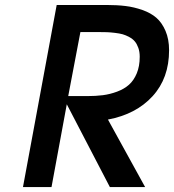

<svg xmlns="http://www.w3.org/2000/svg" viewBox="-20 -759 706 779"><path d="M73.2 0 210 -738.8H413.1Q455.1 -738.8 489.3 -734.6Q523.4 -730.5 557.6 -718.5Q591.8 -706.5 614.5 -686.8Q637.2 -667 651.6 -633.5Q666 -600.1 666 -555.2Q666 -441.9 599.1 -368.7Q532.2 -295.4 418 -273.9L568.8 0H425.8L251 -335.9L189 0ZM256.8 -369.1H333Q368.7 -369.1 397.5 -372.8Q426.3 -376.5 455.1 -387.2Q483.9 -397.9 503.4 -415.3Q522.9 -432.6 534.9 -461.4Q546.9 -490.2 546.9 -528.8Q546.9 -548.8 541.3 -564.7Q535.6 -580.6 527.1 -590.8Q518.6 -601.1 504.6 -608.6Q490.7 -616.2 477.8 -619.9Q464.8 -623.5 446 -625.7Q427.2 -627.9 413.8 -628.4Q400.4 -628.9 380.9 -628.9H306.2Z"/></svg>

Font: Involve SemiBold Oblique
Style: Italic
Weight: 600
Italic angle: -10.5°
Designer: Stefan Peev
Foundry: Context Ltd.
Version: Version 1.001